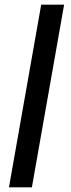

<svg xmlns="http://www.w3.org/2000/svg" viewBox="-20 -805 304 825"><path d="M18.5 0 157 -785H255.5L117 0Z"/></svg>

Font: Anybody ExtraExpanded Regular
Style: Italic
Weight: 400
Width: 8
Italic angle: -10°
Designer: Tyler Finck
Foundry: Etcetera Type Company
Version: Version 1.010; ttfautohint (v1.8.3) -l 8 -r 50 -G 200 -x 14 